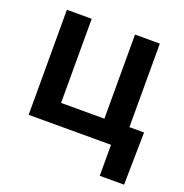

<svg xmlns="http://www.w3.org/2000/svg" viewBox="-124 -641 872 909"><g transform="rotate(20 312.0 -186.0)"><path d="M60.1 0V-529.3H185.1V-105.5H403.3V-529.3H528.3V0ZM475.1 156.2V0H435.1V-108.4H602.1L597.7 156.2Z"/></g></svg>

Font: Inter 24pt SemiBold
Style: Regular
Weight: 600
Designer: Rasmus Andersson
Foundry: rsms
Version: Version 4.001;git-66647c0bb